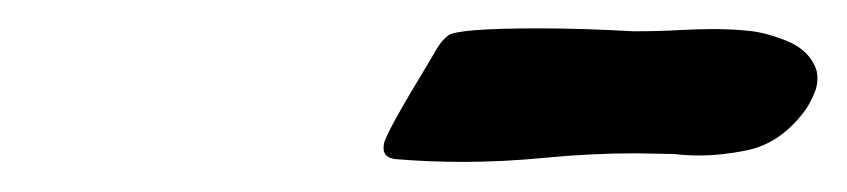

<svg xmlns="http://www.w3.org/2000/svg" viewBox="-20 -895 582 132"><path d="M297.9 -783.7Q274.9 -783.7 252 -785.6Q243.7 -786.6 243.7 -793Q243.7 -794.9 244.1 -796.9Q246.6 -805.7 273.9 -850.6Q277.3 -856.4 280.5 -861.8Q283.7 -867.2 288.1 -870.6Q294.4 -875.5 350.6 -875.5Q379.9 -875.5 415.5 -873.5Q434.1 -873.5 446.5 -874.3Q459 -875 471.2 -875Q482.9 -875 494.9 -873.8Q506.8 -872.6 520.8 -866.9Q534.7 -861.3 540 -850.1Q542 -846.2 542 -841.3Q542 -837.9 541 -834Q539.1 -828.1 534.7 -820.8Q517.6 -796.4 492.7 -791.5Q476.1 -788.1 460 -788.1Q452.1 -788.1 443.8 -789.1L417 -789.6Q386.7 -789.6 355.5 -786.6Q326.2 -783.7 297.9 -783.7Z"/></svg>

Font: Weird Comic
Style: Italic
Weight: 400
Italic angle: -16°
Designer: GGBotNet
Foundry: GGBotNet
Version: 0.80